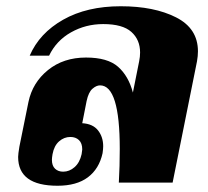

<svg xmlns="http://www.w3.org/2000/svg" viewBox="-20 -584 666 614"><path d="M38 -82Q38 -91 42 -115L71 -258Q84 -320 133.5 -360Q183 -400 255 -400Q324 -400 357.5 -370.5Q391 -341 405 -288L425 -388Q428 -403 428 -416Q428 -457 400 -482Q372 -507 310 -507Q254 -507 207 -480.5Q160 -454 137 -406H75Q106 -478 182 -521Q258 -564 366 -564Q473 -564 543 -528.5Q613 -493 613 -420Q613 -405 610 -388L532 0H360Q363 -53 363 -108Q363 -311 300 -311Q288 -311 275.5 -300Q263 -289 257 -261L243 -190Q277 -188 293.5 -167Q310 -146 310 -116Q310 -108 308 -94Q297 -44 261 -17Q225 10 164 10Q38 10 38 -82ZM241 -91Q243 -103 243 -106Q243 -126 232.5 -136Q222 -146 205 -146Q185 -146 169 -132Q153 -118 148 -91Q146 -79 146 -73Q146 -54 156 -44.5Q166 -35 182 -35Q202 -35 218.5 -49.5Q235 -64 241 -91Z"/></svg>

Font: Trirong Black
Style: Italic
Weight: 900
Italic angle: -12°
Designer: Katatrad Team
Foundry: CadsonDemak
Version: Version 1.001